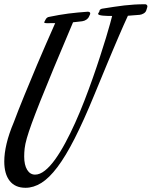

<svg xmlns="http://www.w3.org/2000/svg" viewBox="-26 -790 714 904"><path d="M393.1 -711.9Q389.2 -703.1 380.4 -697.3Q371.6 -691.4 360.8 -689.9Q349.1 -688.5 338.4 -687.3Q327.6 -686 317.9 -685.1Q264.6 -559.6 227.1 -469.2Q189.5 -378.9 164.1 -314.9Q138.7 -251 123.5 -209.2Q108.4 -167.5 100.3 -139.2Q92.3 -110.8 90.1 -91.6Q87.9 -72.3 87.9 -53.2Q87.9 -13.2 101.8 9.5Q115.7 32.2 139.2 32.2Q161.6 32.2 185.5 13.2Q209.5 -5.9 233.4 -39.1Q257.3 -72.3 281.2 -116.7Q305.2 -161.1 327.9 -211.7Q350.6 -262.2 371.6 -316.4Q392.6 -370.6 411.1 -423.3Q429.7 -476.1 445.3 -524.4Q460.9 -572.8 472.9 -611.8Q484.9 -650.9 492.2 -678Q499.5 -705.1 502 -714.8Q491.7 -714.8 480.2 -715.1Q468.8 -715.3 459 -716.3Q449.2 -717.3 442.6 -719.2Q436 -721.2 436 -725.1Q436 -727.5 438.5 -730.2Q440.9 -732.9 441.9 -735.8V-737.8Q442.9 -742.7 446.3 -745.4Q449.7 -748 454.1 -749Q484.9 -753.9 510.3 -757.8Q535.6 -761.7 559.3 -764.4Q583 -767.1 606.9 -768.6Q630.9 -770 658.2 -770Q661.1 -770 664.6 -767.3Q668 -764.6 668 -759.8Q668 -758.3 667.5 -757.3Q667 -756.3 667 -754.9L663.1 -742.2Q660.2 -732.4 650.6 -726.8Q641.1 -721.2 631.8 -720.2Q616.7 -719.2 603.3 -718Q589.8 -716.8 576.2 -715.8Q567.4 -697.3 555.9 -671.1Q544.4 -645 531.5 -615Q518.6 -585 505.1 -553Q491.7 -521 479 -490.7Q448.7 -418.9 417 -340.8Q367.7 -220.7 325.4 -137.7Q283.2 -54.7 244.4 -3.2Q205.6 48.3 168.7 71.3Q131.8 94.2 94.2 94.2Q45.4 94.2 19.8 61.8Q-5.9 29.3 -5.9 -29.8Q-5.9 -67.9 5.1 -114.3Q16.1 -160.6 39.1 -214.8Q59.1 -268.6 87.9 -338.9Q112.3 -399.4 148.7 -485.4Q185.1 -571.3 233.9 -681.2H216.8Q212.9 -681.2 206.8 -680.9Q200.7 -680.7 195.3 -680.7Q189.9 -680.7 186 -681.6Q182.1 -682.6 182.1 -685.1Q182.1 -687 184.1 -689L188 -696.8Q193.8 -709.5 207 -710.9Q230.5 -715.8 252.2 -719.5Q273.9 -723.1 295.7 -726.1Q317.4 -729 339.8 -731Q362.3 -732.9 387.2 -734.9Q391.1 -734.9 395 -733.2Q398.9 -731.4 398.9 -726.1Q398.9 -725.1 398.4 -724.1Q397.9 -723.1 397.9 -722.2Z"/></svg>

Font: Mervale Script
Style: Regular
Weight: 400
Designer: Astigmatic (AOETI)
Foundry: Astigmatic (AOETI)
Version: Version 1.000